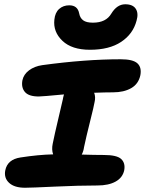

<svg xmlns="http://www.w3.org/2000/svg" viewBox="-20 -925 685 907"><path d="M404.8 -689.9Q319.3 -689.9 274.9 -732.2Q230.5 -774.4 236.8 -832Q240.2 -865.7 259.5 -882.8Q278.8 -899.9 307.1 -899.9Q346.7 -899.9 354 -861.8Q357.9 -840.3 372.8 -829.1Q387.7 -817.9 418.9 -817.9Q481 -817.9 505.9 -860.8Q532.7 -904.8 571.8 -904.8Q607.4 -904.8 621.3 -883.5Q635.3 -862.3 625 -827.1Q608.4 -764.2 552.2 -727.1Q496.1 -689.9 404.8 -689.9ZM98.1 -38.1Q47.9 -38.1 22.9 -61.3Q-2 -84.5 4.9 -120.1Q15.1 -171.9 77.1 -181.2Q161.6 -194.3 231 -195.8Q223.1 -218.3 229 -246.1Q237.8 -290 255.6 -364.7Q273.4 -439.5 276.9 -456.1Q277.8 -463.4 282.2 -479Q178.7 -469.2 163.1 -469.2Q115.7 -469.2 97.7 -490.5Q79.6 -511.7 85.9 -545.9Q91.8 -573.7 117.2 -592.8Q142.6 -611.8 179.2 -617.2Q382.3 -645 550.8 -645Q607.9 -645 628.9 -626Q649.9 -606.9 643.1 -569.8Q634.3 -528.3 599.6 -508.5Q564.9 -488.8 514.2 -488.8Q478.5 -488.8 424.8 -486.8Q432.6 -466.3 426.8 -442.9Q423.8 -424.3 405.8 -352.5Q387.7 -280.8 377 -230Q374.5 -210.9 366.2 -194.8Q427.7 -192.9 470.2 -192.9Q532.2 -192.9 552.5 -173.8Q572.8 -154.8 566.9 -121.1Q559.6 -85.9 526.4 -67.4Q493.2 -48.8 439.9 -48.8Q353 -48.8 240 -43.5Q127 -38.1 98.1 -38.1Z"/></svg>

Font: Shantell Sans Irregular
Style: Bold Italic
Weight: 700
Italic angle: -11.31°
Designer: Stephen Nixon, Anya Danilova, Shantell Martin
Foundry: Arrow Type
Version: Version 1.006;[9816181b4]